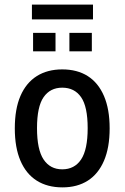

<svg xmlns="http://www.w3.org/2000/svg" viewBox="-20 -801 539 830"><path d="M250 9Q185 9 139 -20Q93 -49 68.5 -106Q44 -163 44 -246Q44 -330 68.5 -386.5Q93 -443 139 -472Q185 -501 249 -501Q314 -501 359.5 -472Q405 -443 429.5 -386Q454 -329 454 -246Q454 -163 429.5 -106Q405 -49 359.5 -20Q314 9 250 9ZM249 -69Q302 -69 330.5 -111.5Q359 -154 359 -247Q359 -340 330.5 -381Q302 -422 249 -422Q197 -422 168.5 -381Q140 -340 140 -247Q140 -154 168.5 -111.5Q197 -69 249 -69ZM118 -717V-781H382V-717ZM123 -579V-659H220V-579ZM280 -579V-659H377V-579Z"/></svg>

Font: Nunito Sans 10pt Condensed SemiBold
Style: Regular
Weight: 600
Width: 3
Designer: Vernon Adams
Foundry: Vernon Adams
Version: Version 3.101;gftools[0.9.27]